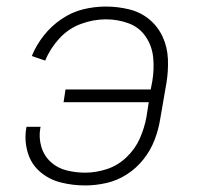

<svg xmlns="http://www.w3.org/2000/svg" viewBox="-20 -558 616 586"><path d="M240 8Q272 8 305 0.5Q338 -7 367.5 -26Q397 -45 418.5 -72.5Q440 -100 452 -131.5Q464 -163 469 -195L488 -305Q494 -341 492.5 -377.5Q491 -414 476.5 -445.5Q462 -477 435.5 -499Q409 -521 374 -529.5Q339 -538 303 -538Q268 -538 233.5 -529.5Q199 -521 168 -500Q137 -479 114 -450Q91 -421 77 -387L118 -373Q133 -410 161 -440.5Q189 -471 227 -485Q265 -499 303 -499Q339 -499 372 -487Q405 -475 424.5 -446.5Q444 -418 447.5 -382.5Q451 -347 445 -311L440 -285H180L174 -246H434L427 -201Q421 -168 407 -136Q393 -104 366.5 -78.5Q340 -53 306.5 -42Q273 -31 240 -31Q211 -31 183 -38Q155 -45 134.5 -64Q114 -83 106 -110.5Q98 -138 103 -167L104 -171H61L60 -166Q54 -129 64.5 -93Q75 -57 102.5 -33.5Q130 -10 166 -1Q202 8 240 8Z"/></svg>

Font: Iosevka Sparkle Extralight
Style: Italic
Weight: 200
Italic angle: -9°
Designer: Belleve Invis
Foundry: Belleve Invis
Version: Version 4.5.0; ttfautohint (v1.8.3)